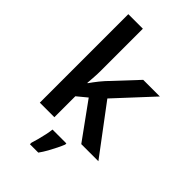

<svg xmlns="http://www.w3.org/2000/svg" viewBox="-289 -853 1166 1166"><g transform="rotate(45 294.0 -269.5)"><path d="M206 -399Q206 -373 204 -344Q202 -315 200 -289H203Q211 -301 222 -315.5Q233 -330 244.5 -344.5Q256 -359 267 -371L427 -542H570L353 -308L584 0H437L269 -232L206 -180V0H81V-760H206ZM370 71Q362 91 349.5 116.5Q337 142 322 169Q307 196 289 221H217V208Q223 190 230 163.5Q237 137 243 109.5Q249 82 251 61H370Z"/></g></svg>

Font: Noto Sans Hanifi Rohingya SemiBold
Style: Regular
Weight: 600
Version: Version 2.101